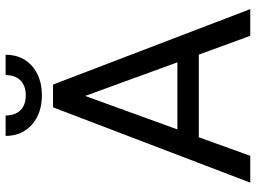

<svg xmlns="http://www.w3.org/2000/svg" viewBox="-135 -787 922 692"><g transform="rotate(-90 326.0 -441.0)"><path d="M401.4 -881.8C401.4 -835.4 374 -809.1 328.6 -809.1C281.2 -809.1 255.9 -836.4 255.9 -881.8H182.1C182.1 -842.8 195.8 -811 222.7 -787.1C249.5 -763.2 285.2 -751 328.6 -751C372.1 -751 407.7 -763.2 434.6 -787.1C461.4 -811 474.6 -842.3 474.6 -881.8ZM543 0H639.2L367.2 -710.9H285.2L13.7 0H110.4L177.2 -185.5H475.1ZM326.2 -595.2 447.3 -262.7H205.6Z"/></g></svg>

Font: Roboto
Style: Regular
Weight: 400
Designer: Google
Version: Version 2.137; 2017